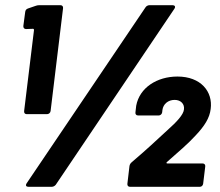

<svg xmlns="http://www.w3.org/2000/svg" viewBox="-20 -720 848 740"><path d="M175 -292 223 -688C224 -695 220 -700 213 -700H131C126 -700 121 -699 116 -697L87 -687C80 -684 78 -680 77 -673L70 -620C69 -613 74 -608 80 -608L107 -609C110 -609 111 -607 111 -604L73 -292C72 -285 76 -280 83 -280H161C168 -280 174 -285 175 -292ZM541 -692 83 -14C77 -5 81 0 90 0H179C185 0 191 -3 195 -8L652 -686C658 -695 653 -700 645 -700H556C551 -700 544 -697 541 -692ZM624 -96C667 -134 706 -167 734 -198C768 -234 788 -265 792 -300C801 -367 754 -425 664 -425C585 -425 518 -382 505 -313L502 -287C501 -280 505 -275 512 -275H592C598 -275 604 -280 605 -287L606 -296C609 -319 628 -335 653 -335C677 -335 692 -319 689 -298C687 -278 661 -250 626 -219C585 -181 541 -140 488 -95C483 -91 480 -86 479 -80L471 -12C470 -5 474 0 481 0H750C757 0 762 -5 763 -12L771 -78C772 -85 768 -90 761 -90H625C621 -90 620 -93 624 -96Z"/></svg>

Font: Barlow ExtraBold
Style: Italic
Weight: 800
Italic angle: -7°
Designer: Jeremy Tribby
Foundry: Tribby Type
Version: Version 1.422;hotconv 1.0.109;makeotfexe 2.5.65596